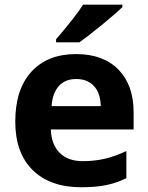

<svg xmlns="http://www.w3.org/2000/svg" viewBox="-20 -786 631 816"><path d="M304.2 -450.2Q256.8 -450.2 230 -420.2Q203.1 -390.1 199.2 -335H408.2Q407.2 -390.1 379.4 -420.2Q351.6 -450.2 304.2 -450.2ZM325.2 9.8Q193.4 9.8 119.1 -63Q44.9 -135.7 44.9 -269Q44.9 -406.2 113.5 -481.2Q182.1 -556.2 303.2 -556.2Q418.9 -556.2 483.4 -490.2Q547.9 -424.3 547.9 -308.1V-235.8H195.8Q198.2 -172.4 233.4 -136.7Q268.6 -101.1 332 -101.1Q381.3 -101.1 425.3 -111.3Q469.2 -121.6 517.1 -144V-28.8Q478 -9.3 433.6 0.2Q389.2 9.8 325.2 9.8ZM218.3 -606V-619.1Q302.2 -716.8 333 -766.1H500V-755.9Q474.6 -730.5 413.3 -680.4Q352.1 -630.4 317.4 -606Z"/></svg>

Font: CAA NEO Sans
Style: Bold
Weight: 700
Version: Version 1.10